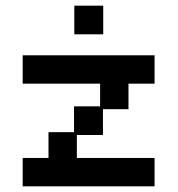

<svg xmlns="http://www.w3.org/2000/svg" viewBox="-20 -645 626 677"><path d="M60 12V-88H151V-179H241V-270H333V-350H60V-450H525V-350H433V-260H343V-169H251V-88H525V12ZM242 -524V-625H344V-524Z"/></svg>

Font: Pixelify Sans
Style: Regular
Weight: 400
Designer: Stefie Justprince
Foundry: Typecalism Foundryline
Version: Version 1.000;February 13, 2025;FontCreator 15.0.0.3015 64-b